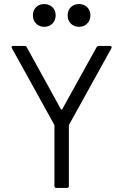

<svg xmlns="http://www.w3.org/2000/svg" viewBox="-20 -926 607 945"><path d="M248 -11V-307Q248 -311 247 -312L39 -688Q37 -692 37 -694Q37 -700 46 -700H100Q109 -700 112 -693L280 -388Q281 -387 283 -387Q285 -387 286 -388L455 -693Q459 -700 467 -700H521Q527 -700 529 -696.5Q531 -693 528 -688L320 -312Q319 -311 319 -307V-11Q319 -1 309 -1H258Q248 -1 248 -11ZM313 -850Q313 -875 328.5 -890.5Q344 -906 369 -906Q393 -906 409 -890.5Q425 -875 425 -850Q425 -826 409 -810Q393 -794 369 -794Q344 -794 328.5 -810Q313 -826 313 -850ZM142 -850Q142 -875 157.5 -890.5Q173 -906 198 -906Q222 -906 238 -890.5Q254 -875 254 -850Q254 -826 238 -810Q222 -794 198 -794Q173 -794 157.5 -810Q142 -826 142 -850Z"/></svg>

Font: Barlow
Style: Regular
Weight: 400
Designer: Jeremy Tribby
Foundry: Tribby Type
Version: Version 1.408;December 10, 2018;FontCreator 11.5.0.2430 64-b